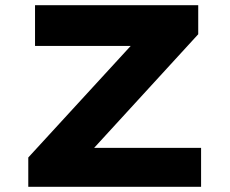

<svg xmlns="http://www.w3.org/2000/svg" viewBox="-20 -720 885 740"><path d="M89 0V-113L548 -613L625 -543H115V-700H744V-588L285 -87L209 -150H755V0Z"/></svg>

Font: Lexend Peta
Style: Bold
Weight: 700
Designer: Bonnie Shaver-Troup, Thomas Jockin
Foundry: Lexend
Version: Version 1.007